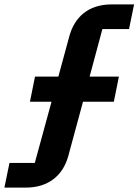

<svg xmlns="http://www.w3.org/2000/svg" viewBox="-75 -718 629 872"><path d="M-55 134H42C146 134 211 78 235 -9L302 -256H442L465 -370H332L390 -586H511L534 -698H432C327 -698 264 -641 240 -554L190 -370H84L61 -256H159L83 22H-32Z"/></svg>

Font: Braiins Sans
Style: Bold Italic
Weight: 700
Italic angle: -11.31°
Designer: Mike Abbink, Paul van der Laan, Pieter van Rosmalen, Jiri Chlebus, Lubos Buracinsky
Foundry: Bold Monday, Sudetype
Version: Version 1.000;hotconv 1.0.109;makeotfexe 2.5.65596